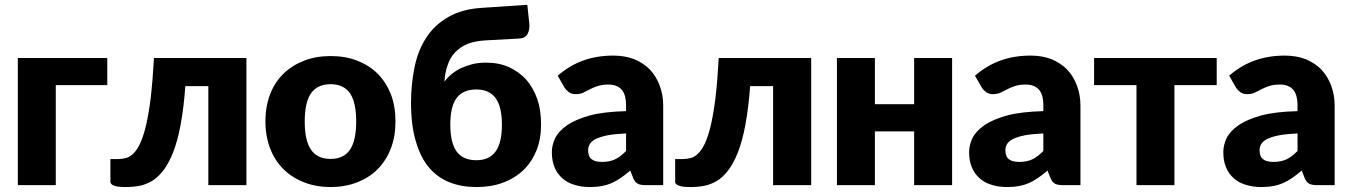

<svg xmlns="http://www.w3.org/2000/svg" viewBox="-20 -755 5509 783"><path d="M417.5 -518.6V-407.7H207.5V0H52.7V-518.6Z M984.9 -518.6V0H829.6V-403.8H735.8Q729.5 -315.9 716.3 -244.6Q704.6 -181.2 685.5 -132.3Q667 -86.4 645.5 -59.1Q622.1 -29.3 599.1 -16.6Q573.2 -1.5 547.9 2.9Q522 7.8 493.2 7.8Q458.5 7.8 444.8 2Q430.2 -3.4 430.2 -13.7V-106.4H462.9Q478 -106.4 494.1 -110.8Q509.3 -114.3 524.4 -129.4Q540.5 -145.5 551.8 -170.9Q564.9 -199.2 575.7 -244.1Q587.4 -296.4 594.7 -356.9Q602.5 -423.3 607.9 -518.6Z M1328.6 -526.4Q1388.2 -526.4 1436 -507.8Q1485.4 -488.8 1519.5 -455.1Q1553.7 -420.9 1573.7 -371.6Q1592.8 -321.8 1592.8 -260.7Q1592.8 -198.7 1573.7 -148.9Q1554.2 -99.1 1519.5 -64.5Q1485.4 -30.3 1436 -11.2Q1386.7 7.8 1328.6 7.8Q1269.5 7.8 1220.7 -11.2Q1170.4 -30.8 1136.7 -64.5Q1100.6 -100.1 1082 -148.9Q1062.5 -198.2 1062.5 -260.7Q1062.5 -322.3 1082 -371.6Q1100.6 -419.9 1136.7 -455.1Q1170.9 -488.3 1220.7 -507.8Q1268.6 -526.4 1328.6 -526.4ZM1328.6 -106.9Q1381.8 -106.9 1407.7 -145Q1432.6 -182.6 1432.6 -259.3Q1432.6 -336.9 1407.7 -374Q1381.8 -411.6 1328.6 -411.6Q1273.9 -411.6 1248 -374Q1222.7 -336.9 1222.7 -259.3Q1222.7 -182.1 1248 -145Q1273.4 -106.9 1328.6 -106.9Z M1922.9 -101.6Q1975.6 -101.6 2001.5 -137.7Q2026.9 -173.3 2026.9 -246.1Q2026.9 -318.8 2001.5 -354.5Q1975.6 -390.1 1922.9 -390.1Q1867.7 -390.1 1841.8 -355Q1816.4 -320.3 1816.4 -247.1Q1816.4 -173.3 1841.8 -137.7Q1867.7 -101.6 1922.9 -101.6ZM2095.7 -597.7 1959.5 -590.3Q1917 -587.9 1886.2 -575.7Q1856.4 -563.5 1835 -540.5Q1814.9 -519 1805.2 -488.3Q1794.4 -457.5 1792.5 -421.9Q1806.2 -440.4 1822.3 -453.1Q1841.8 -468.8 1860.8 -477.5Q1887.2 -488.8 1907.7 -493.7Q1932.6 -499.5 1962.4 -499.5Q2014.6 -499.5 2055.2 -481.4Q2098.1 -461.4 2126 -430.2Q2155.3 -396.5 2171.4 -350.1Q2186.5 -306.6 2186.5 -246.6Q2186.5 -188 2167.5 -140.6Q2147.9 -93.3 2113.8 -60.5Q2077.6 -26.9 2030.3 -9.8Q1983.4 7.8 1922.9 7.8Q1862.8 7.8 1814 -11.2Q1765.1 -30.3 1730 -71.3Q1695.3 -111.8 1675.8 -178.7Q1656.2 -243.2 1656.2 -337.4Q1656.2 -410.6 1670.9 -482.4Q1684.6 -549.8 1718.8 -602.1Q1752 -653.3 1808.1 -685.5Q1864.3 -718.3 1946.8 -723.1L2130.4 -735.4L2138.7 -657.7Q2140.6 -633.8 2131.3 -616.2Q2121.6 -598.6 2095.7 -597.7Z M2533.2 -139.2V-210.9Q2485.4 -208.5 2457 -203.1Q2428.2 -197.3 2409.2 -188Q2392.6 -179.7 2385.3 -167.5Q2378.4 -156.2 2378.4 -142.6Q2378.4 -116.2 2393.1 -105.5Q2406.7 -94.7 2435.5 -94.7Q2465.3 -94.7 2487.8 -105Q2508.3 -114.3 2533.2 -139.2ZM2282.2 -397.9 2254.4 -446.3Q2303.7 -488.8 2358.9 -508.3Q2414.6 -528.3 2481.4 -528.3Q2528.3 -528.3 2566.4 -513.7Q2605.5 -497.1 2630.4 -471.2Q2656.2 -443.8 2670.4 -405.8Q2684.6 -367.7 2684.6 -324.2V0H2613.3Q2591.3 0 2580.6 -5.9Q2568.8 -12.2 2561.5 -30.8L2550.3 -59.6Q2528.8 -41 2512.7 -30.3Q2491.2 -15.6 2476.1 -9.3Q2455.1 0 2435.1 3.4Q2413.1 7.8 2386.2 7.8Q2350.1 7.8 2321.8 -1.5Q2293.5 -9.8 2272.9 -28.3Q2252 -46.9 2241.2 -73.7Q2230.5 -99.6 2230.5 -134.8Q2230.5 -163.1 2244.1 -191.9Q2257.8 -219.7 2293 -244.6Q2327.6 -268.1 2385.7 -284.2Q2441.4 -299.3 2533.2 -301.8V-324.2Q2533.2 -370.1 2514.6 -390.1Q2496.1 -410.2 2461.4 -410.2Q2435.5 -410.2 2416.5 -403.8Q2397.9 -397.5 2385.3 -390.6Q2366.7 -380.9 2358.4 -377Q2346.2 -371.1 2327.1 -371.1Q2311 -371.1 2300.3 -378.9Q2288.6 -387.7 2282.2 -397.9Z M3288.1 -518.6V0H3132.8V-403.8H3039.1Q3032.7 -315.9 3019.5 -244.6Q3007.8 -181.2 2988.8 -132.3Q2970.2 -86.4 2948.7 -59.1Q2925.3 -29.3 2902.3 -16.6Q2876.5 -1.5 2851.1 2.9Q2825.2 7.8 2796.4 7.8Q2761.7 7.8 2748 2Q2733.4 -3.4 2733.4 -13.7V-106.4H2766.1Q2781.2 -106.4 2797.4 -110.8Q2812.5 -114.3 2827.6 -129.4Q2843.8 -145.5 2855 -170.9Q2868.2 -199.2 2878.9 -244.1Q2890.6 -296.4 2897.9 -356.9Q2905.8 -423.3 2911.1 -518.6Z M3708 -518.6H3862.8V0H3708V-219.2H3547.9V0H3393.1V-518.6H3547.9V-330.1H3708Z M4234.9 -139.2V-210.9Q4187 -208.5 4158.7 -203.1Q4129.9 -197.3 4110.8 -188Q4094.2 -179.7 4086.9 -167.5Q4080.1 -156.2 4080.1 -142.6Q4080.1 -116.2 4094.7 -105.5Q4108.4 -94.7 4137.2 -94.7Q4167 -94.7 4189.5 -105Q4210 -114.3 4234.9 -139.2ZM3983.9 -397.9 3956.1 -446.3Q4005.4 -488.8 4060.5 -508.3Q4116.2 -528.3 4183.1 -528.3Q4230 -528.3 4268.1 -513.7Q4307.1 -497.1 4332 -471.2Q4357.9 -443.8 4372.1 -405.8Q4386.2 -367.7 4386.2 -324.2V0H4314.9Q4293 0 4282.2 -5.9Q4270.5 -12.2 4263.2 -30.8L4252 -59.6Q4230.5 -41 4214.4 -30.3Q4192.9 -15.6 4177.7 -9.3Q4156.7 0 4136.7 3.4Q4114.7 7.8 4087.9 7.8Q4051.8 7.8 4023.4 -1.5Q3995.1 -9.8 3974.6 -28.3Q3953.6 -46.9 3942.9 -73.7Q3932.1 -99.6 3932.1 -134.8Q3932.1 -163.1 3945.8 -191.9Q3959.5 -219.7 3994.6 -244.6Q4029.3 -268.1 4087.4 -284.2Q4143.1 -299.3 4234.9 -301.8V-324.2Q4234.9 -370.1 4216.3 -390.1Q4197.8 -410.2 4163.1 -410.2Q4137.2 -410.2 4118.2 -403.8Q4099.6 -397.5 4086.9 -390.6Q4068.4 -380.9 4060.1 -377Q4047.9 -371.1 4028.8 -371.1Q4012.7 -371.1 4002 -378.9Q3990.2 -387.7 3983.9 -397.9Z M4941.9 -518.6V-407.7H4769.5V0H4614.7V-407.7H4441.9V-518.6Z M5271.5 -139.2V-210.9Q5223.6 -208.5 5195.3 -203.1Q5166.5 -197.3 5147.5 -188Q5130.9 -179.7 5123.5 -167.5Q5116.7 -156.2 5116.7 -142.6Q5116.7 -116.2 5131.3 -105.5Q5145 -94.7 5173.8 -94.7Q5203.6 -94.7 5226.1 -105Q5246.6 -114.3 5271.5 -139.2ZM5020.5 -397.9 4992.7 -446.3Q5042 -488.8 5097.2 -508.3Q5152.8 -528.3 5219.7 -528.3Q5266.6 -528.3 5304.7 -513.7Q5343.8 -497.1 5368.7 -471.2Q5394.5 -443.8 5408.7 -405.8Q5422.9 -367.7 5422.9 -324.2V0H5351.6Q5329.6 0 5318.8 -5.9Q5307.1 -12.2 5299.8 -30.8L5288.6 -59.6Q5267.1 -41 5251 -30.3Q5229.5 -15.6 5214.4 -9.3Q5193.4 0 5173.3 3.4Q5151.4 7.8 5124.5 7.8Q5088.4 7.8 5060.1 -1.5Q5031.7 -9.8 5011.2 -28.3Q4990.2 -46.9 4979.5 -73.7Q4968.8 -99.6 4968.8 -134.8Q4968.8 -163.1 4982.4 -191.9Q4996.1 -219.7 5031.2 -244.6Q5065.9 -268.1 5124 -284.2Q5179.7 -299.3 5271.5 -301.8V-324.2Q5271.5 -370.1 5252.9 -390.1Q5234.4 -410.2 5199.7 -410.2Q5173.8 -410.2 5154.8 -403.8Q5136.2 -397.5 5123.5 -390.6Q5105 -380.9 5096.7 -377Q5084.5 -371.1 5065.4 -371.1Q5049.3 -371.1 5038.6 -378.9Q5026.9 -387.7 5020.5 -397.9Z"/></svg>

Font: Lato-ExtraBold
Style: Regular
Weight: 500
Designer: Lukasz Dziedzic with Adam Twardoch and Botio Nikoltchev
Foundry: tyPoland Lukasz Dziedzic
Version: ""